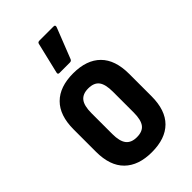

<svg xmlns="http://www.w3.org/2000/svg" viewBox="-220 -792 876 876"><g transform="rotate(-45 218.0 -353.5)"><path d="M217.6 8Q131.4 8 84.9 -37.9Q38.3 -83.8 38.3 -174.2V-318Q38.3 -408.5 84.6 -454.6Q130.8 -500.8 217.6 -500.8Q304.3 -500.8 350.6 -454.6Q396.8 -408.5 396.8 -318V-174.2Q396.8 -83.8 350.8 -37.9Q304.8 8 217.6 8ZM217.6 -88.8Q254.5 -88.8 270.7 -110.3Q286.8 -131.8 286.8 -178.7V-313.1Q286.8 -361 270.7 -382.2Q254.5 -403.5 217.6 -403.5Q181.7 -403.5 165 -382.2Q148.3 -361 148.3 -313.1V-178.7Q148.3 -131.8 165 -110.3Q181.7 -88.8 217.6 -88.8ZM174.7 -546Q163.8 -546 166.7 -557.4L202 -705.3Q203 -710.7 206.2 -713Q209.4 -715.2 214.9 -715.2H305.5Q318.4 -715.2 313 -701.4L255.1 -554.4Q251.6 -546 241.7 -546Z"/></g></svg>

Font: Sofia Sans Condensed
Style: Regular
Weight: 400
Designer: Botio Nikoltchev, Ani Petrova
Foundry: lettersoup
Version: Version 4.100